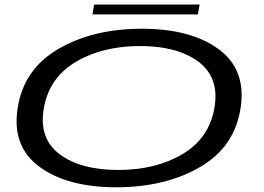

<svg xmlns="http://www.w3.org/2000/svg" viewBox="-20 -806 1142 832"><path d="M484 5.5Q272.5 5.5 151.5 -82.8Q30.5 -171 56.5 -337.5Q82.5 -506.5 233 -594Q383.5 -681.5 594.8 -681.5Q806 -681.5 927.2 -593Q1048.5 -504.5 1022.5 -337.5Q996.5 -168.5 845.8 -81.5Q695 5.5 484 5.5ZM492 -69.5Q655 -69.5 770.5 -138Q886 -206.5 909 -337.5Q932 -469 840.8 -537.8Q749.5 -606.5 586.5 -606.5Q424 -606.5 308.5 -537.8Q193 -469 170 -337.5Q147 -206.5 238 -138Q329 -69.5 492 -69.5ZM380.5 -743.5 388 -786.5H845L837.5 -743.5Z"/></svg>

Font: Anybody UltraExpanded Regular
Style: Italic
Weight: 400
Width: 9
Italic angle: -10°
Designer: Tyler Finck
Foundry: Etcetera Type Company
Version: Version 1.010; ttfautohint (v1.8.3) -l 8 -r 50 -G 200 -x 14 